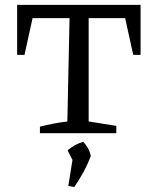

<svg xmlns="http://www.w3.org/2000/svg" viewBox="-20 -544 643 784"><path d="M554 -524V-320H524L491 -470H342V-48L455 -30V0H143V-27Q172 -34 200 -39.5Q228 -45 255 -48L264 -470H113L80 -320H50V-524ZM259 215 276 109 256 70Q285 45 320 35Q331 47 339 61Q347 75 351 93Q339 125 322 156.5Q305 188 283 220Z"/></svg>

Font: Piazzolla SC
Style: Regular
Weight: 400
Designer: Juan Pablo del Peral
Foundry: Huerta Tipografica
Version: Version 1.330